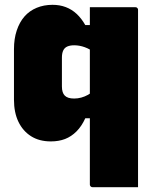

<svg xmlns="http://www.w3.org/2000/svg" viewBox="-20 -577 640 797"><path d="M353 -547Q399 -547 447.5 -547Q496 -547 542 -547Q546 -547 548 -545.5Q550 -544 551.5 -542Q553 -540 553 -536Q553 -463 553 -390Q553 -317 553 -243.5Q553 -170 553 -97Q553 -24 553 50Q553 87 553 124.5Q553 162 553 200Q506 200 459 200Q412 200 364 200Q361 200 358.5 198.5Q356 197 354.5 194.5Q353 192 353 189Q353 111 353 32Q353 -47 353 -125.5Q353 -204 353 -283Q353 -362 353 -440Q353 -458 353 -475.5Q353 -493 353 -511Q353 -529 353 -547ZM370 -86H334Q319 -53 297.5 -31.5Q276 -10 250 0Q224 10 191 10Q143 10 109 -11.5Q75 -33 56.5 -71.5Q38 -110 38 -163V-373Q38 -416 49.5 -450.5Q61 -485 81.5 -508.5Q102 -532 132 -544.5Q162 -557 198 -557Q228 -557 253 -547.5Q278 -538 298 -519.5Q318 -501 334 -473H370L369 -360Q354 -373 332 -381Q310 -389 288 -389Q271 -389 259.5 -384Q248 -379 242.5 -367.5Q237 -356 237 -338V-218Q237 -205 240 -195.5Q243 -186 249 -180Q255 -174 264.5 -171Q274 -168 288 -168Q303 -168 317.5 -172Q332 -176 345.5 -183.5Q359 -191 370 -202Z"/></svg>

Font: Recursive Monospace Black
Style: Regular
Weight: 900
Version: Version 1.047